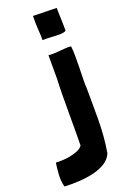

<svg xmlns="http://www.w3.org/2000/svg" viewBox="-298 -776 673 1019"><g transform="rotate(-20 38.5 -266.5)"><path d="M34 12Q24 26 5 34Q-14 42 -36 46.5Q-58 51 -80.5 52Q-103 53 -120 52Q-122 66 -124 83Q-126 100 -127 118Q-128 136 -126.5 154Q-125 172 -120 187Q-80 189 -37 186.5Q6 184 44 175Q82 166 111.5 148Q141 130 154 99Q162 51 165.5 6.5Q169 -38 169.5 -81.5Q170 -125 169.5 -169.5Q169 -214 169 -263Q167 -281 168 -311.5Q169 -342 169.5 -375.5Q170 -409 170 -442.5Q170 -476 167 -500Q154 -502 138.5 -501Q123 -500 106 -498.5Q89 -497 71.5 -496Q54 -495 38 -497V-363Q36 -324 35.5 -276Q35 -228 35 -178Q35 -128 35 -79Q35 -30 34 12ZM36 -583Q55 -584 77 -582.5Q99 -581 117.5 -580.5Q136 -580 150 -582Q164 -584 168 -590Q168 -605 167.5 -624.5Q167 -644 166.5 -662.5Q166 -681 165.5 -696.5Q165 -712 165 -718L32 -721Q31 -675 33.5 -643.5Q36 -612 36 -583Z"/></g></svg>

Font: Londrina Solid
Style: Regular
Weight: 400
Designer: Marcelo Magalhaes
Foundry: Marcelo Magalhães
Version: Version 1.002